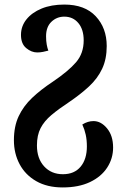

<svg xmlns="http://www.w3.org/2000/svg" viewBox="-20 -569 557 842"><path d="M255 253Q187 253 139 225.5Q91 198 66 151Q41 104 41 46Q41 -15 62 -59.5Q83 -104 121 -140Q159 -176 212 -211Q280 -257 313.5 -296Q347 -335 347 -392Q347 -440 323.5 -468Q300 -496 262 -496Q229 -496 205.5 -473.5Q182 -451 182 -410Q182 -389 185 -373Q188 -357 192 -347Q181 -344 168.5 -341.5Q156 -339 143 -339Q118 -339 95 -358Q72 -377 72 -416Q72 -454 96 -484Q120 -514 162.5 -531.5Q205 -549 262 -549Q352 -549 400 -497.5Q448 -446 448 -367Q448 -310 428 -267.5Q408 -225 371 -190.5Q334 -156 284 -122Q237 -91 205.5 -64.5Q174 -38 158 -7Q142 24 142 69Q142 126 173.5 160.5Q205 195 256 195Q306 195 333.5 162Q361 129 361 73Q361 45 356 22Q351 -1 341 -23Q365 -38 390 -38Q423 -38 449.5 -6Q476 26 476 78Q476 126 450 166Q424 206 374.5 229.5Q325 253 255 253Z"/></svg>

Font: Noto Serif Georgian SemiCondensed SemiBold
Style: Regular
Weight: 600
Width: 4
Designer: Monotype Design Team, Akaki Razmadze
Foundry: Google LLC
Version: Version 2.003; ttfautohint (v1.8.4.7-5d5b)